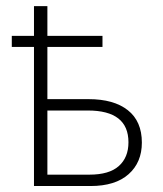

<svg xmlns="http://www.w3.org/2000/svg" viewBox="-20 -623 546 643"><path d="M138.7 -38.1H279.3Q345.7 -38.1 377.9 -66.9Q410.2 -95.7 410.2 -146.5Q410.2 -252.9 274.4 -252.9H138.7ZM19.5 -465.8V-502.9H93.8V-602.5H138.7V-502.9H323.2V-465.8H138.7V-291H276.4Q361.3 -291 408.2 -253.9Q455.1 -216.8 455.1 -145.5Q455.1 -79.1 410.6 -39.6Q366.2 0 283.2 0H93.8V-465.8Z"/></svg>

Font: Gothic A1 ExtraLight
Style: Regular
Weight: 275
Designer: HanYang I&C Co.,Ltd.
Foundry: HanYang I&C Co.,Ltd.
Version: Version 2.50